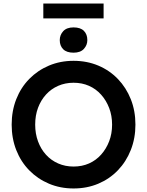

<svg xmlns="http://www.w3.org/2000/svg" viewBox="-20 -1056 833 1086"><path d="M46 -351Q46 -429 72 -495Q98 -561 145.5 -609.5Q193 -658 257 -685Q321 -712 396 -712Q472 -712 536 -685Q600 -658 647 -609Q694 -560 720 -494.5Q746 -429 746 -351Q746 -274 720 -208Q694 -142 647 -93Q600 -44 536 -17Q472 10 396 10Q321 10 257 -17Q193 -44 145.5 -92.5Q98 -141 72 -207Q46 -273 46 -351ZM614 -351Q614 -402 597.5 -445Q581 -488 552 -520.5Q523 -553 483.5 -570.5Q444 -588 396 -588Q349 -588 309 -570.5Q269 -553 240 -521Q211 -489 195 -446Q179 -403 179 -351Q179 -300 195 -256.5Q211 -213 240 -181Q269 -149 309 -131.5Q349 -114 396 -114Q444 -114 483.5 -131.5Q523 -149 552 -181.5Q581 -214 597.5 -257Q614 -300 614 -351ZM318 -829Q318 -858 337.5 -879.5Q357 -901 396 -901Q435 -901 454.5 -881.5Q474 -862 474 -829Q474 -801 454.5 -779.5Q435 -758 396 -758Q357 -758 337.5 -777.5Q318 -797 318 -829ZM225 -952V-1036H566V-952Z"/></svg>

Font: Mach Medium
Style: Regular
Weight: 500
Version: Version 1.002